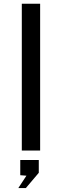

<svg xmlns="http://www.w3.org/2000/svg" viewBox="-20 -780 321 995"><path d="M93 -760.5H188V0H93ZM117 130.5 85 128V49H181V115.5L114 194.5H75Z"/></svg>

Font: 1883 Sans
Style: Regular
Weight: 400
Designer: 1883 Sans project is a fork of Public Sans.
Version: Version 1.009